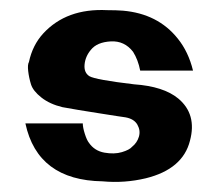

<svg xmlns="http://www.w3.org/2000/svg" viewBox="-20 -357 430 378"><path d="M331 -163Q368 -132 354 -80Q340 -24 267 -6Q225 4 182 0Q54 -2 30 -114H143Q143 -106 147 -93.5Q151 -81 155 -76Q166 -60 185.5 -56.5Q205 -53 220 -57.5Q235 -62 240 -68Q250 -76 253.5 -88Q257 -100 250.5 -111.5Q244 -123 227 -126Q226 -126 210 -128.5Q194 -131 175 -134Q156 -137 134.5 -140.5Q113 -144 103 -146Q78 -152 61.5 -165Q45 -178 41 -191Q37 -204 35.5 -217Q34 -230 37 -235Q44 -268 65 -291Q111 -341 191 -337Q209 -337 222 -336Q291 -330 330 -281Q351 -255 360 -218H256Q252 -239 242 -255Q225 -277 198 -275.5Q171 -274 159 -259Q148 -246 146.5 -230Q145 -214 156 -207Q168 -200 244 -191Q302 -187 331 -163Z"/></svg>

Font: RIT Keram
Style: Bold
Weight: 700
Designer: Sanesh MV
Version: Version 1.0